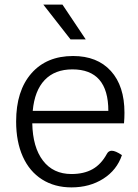

<svg xmlns="http://www.w3.org/2000/svg" viewBox="-20 -803 600 833"><path d="M518 -268H120Q122 -164 166.5 -106Q211 -48 290 -48Q344 -48 381.5 -69Q419 -90 444 -136Q451 -149 465 -149Q481 -149 509 -130Q487 -65 428 -27.5Q369 10 290 10Q217 10 162.5 -24.5Q108 -59 79 -123.5Q50 -188 50 -276Q50 -409 116 -484.5Q182 -560 297 -560Q402 -560 461 -495Q520 -430 520 -314Q520 -291 518 -268ZM450 -322Q450 -502 294 -502Q218 -502 174 -456Q130 -410 122 -322ZM168 -783H251L352 -632H286Z"/></svg>

Font: Krub
Style: Regular
Weight: 400
Designer: Ekaluck Peanpanawate
Foundry: Cadson Demak Co.,Ltd.
Version: Version 1.000; ttfautohint (v1.6)